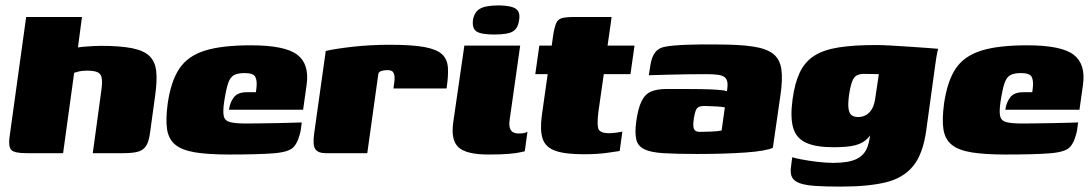

<svg xmlns="http://www.w3.org/2000/svg" viewBox="-20 -568 4048 712"><path d="M78 0Q32 0 21.5 -12.5Q11 -25 15 -57L77 -505H284L269 -392Q280 -394 294 -395Q308 -396 323.5 -397Q339 -398 353 -398Q427 -398 471 -389Q515 -380 535.5 -359Q556 -338 559.5 -302Q563 -266 555 -211L537 -80Q533 -46 523 -29Q513 -12 493.5 -6Q474 0 438 0H324L356 -234Q360 -264 357 -279.5Q354 -295 341 -300.5Q328 -306 301 -306Q293 -306 284.5 -305Q276 -304 268.5 -302Q261 -300 255 -298L214 0Z M830 5Q752 5 703.5 -3Q655 -11 630 -31.5Q605 -52 599.5 -89Q594 -126 602 -185Q614 -267 645 -313.5Q676 -360 739 -380Q802 -400 910 -400Q1037 -400 1082.5 -365Q1128 -330 1117 -253L1104 -161H829Q833 -189 847.5 -207.5Q862 -226 895 -226H929L931 -242Q934 -268 927 -282.5Q920 -297 887 -297Q861 -297 847 -289Q833 -281 825.5 -258Q818 -235 811 -189Q806 -154 810 -137Q814 -120 833.5 -115Q853 -110 893 -110Q909 -110 941 -110.5Q973 -111 1008 -111.5Q1043 -112 1069 -113Q1095 -114 1099 -114L1096 -91Q1094 -74 1086.5 -53.5Q1079 -33 1068 -22Q1051 -4 994.5 0.5Q938 5 830 5Z M1342 0H1188Q1160 0 1149.5 -14.5Q1139 -29 1145 -73L1188 -379Q1221 -387 1287 -394.5Q1353 -402 1426 -402Q1508 -402 1554 -393.5Q1600 -385 1619.5 -366.5Q1639 -348 1641 -317Q1643 -286 1636 -240H1439L1441 -254Q1445 -279 1442 -290.5Q1439 -302 1432.5 -305Q1426 -308 1417 -308Q1405 -308 1395 -305Q1385 -302 1383 -294Z M1791 5Q1709 5 1680 -22Q1651 -49 1661 -116L1702 -399H1909L1870 -124Q1866 -99 1874 -86Q1882 -73 1903 -73Q1920 -73 1927 -75.5Q1934 -78 1936 -79L1926 -7Q1921 -6 1908 -3Q1895 0 1867.5 2.5Q1840 5 1791 5ZM1813 -440Q1764 -440 1747 -451.5Q1730 -463 1734 -494Q1739 -524 1760.5 -536Q1782 -548 1831 -548Q1877 -547 1893.5 -535Q1910 -523 1905 -494Q1901 -463 1882 -451.5Q1863 -440 1813 -440Z M2144 4Q2075 4 2039 -9Q2003 -22 1992.5 -53Q1982 -84 1989 -138L2011 -293H1965L1980 -399H2026L2031 -435Q2036 -467 2042.5 -482Q2049 -497 2064.5 -501Q2080 -505 2112 -505H2248Q2247 -499 2246.5 -493.5Q2246 -488 2245 -482L2233 -399H2333L2318 -293H2219L2199 -153Q2194 -113 2198 -93.5Q2202 -74 2239 -74Q2247 -74 2264 -76Q2281 -78 2288 -80L2278 -8Q2270 -7 2233.5 -1.5Q2197 4 2144 4Z M2565 3Q2487 3 2439.5 0Q2392 -3 2368.5 -15Q2345 -27 2339.5 -51Q2334 -75 2339 -115Q2346 -166 2359 -192.5Q2372 -219 2394.5 -228.5Q2417 -238 2452 -238Q2478 -238 2512.5 -238Q2547 -238 2581 -237.5Q2615 -237 2641 -235Q2667 -233 2676 -230Q2679 -250 2677.5 -262Q2676 -274 2668 -281Q2660 -288 2643.5 -290.5Q2627 -293 2600 -293Q2565 -293 2529 -292.5Q2493 -292 2457.5 -291Q2422 -290 2386 -289L2392 -327Q2397 -358 2410 -374.5Q2423 -391 2448 -395Q2474 -400 2526.5 -402Q2579 -404 2642 -403Q2722 -403 2772 -395.5Q2822 -388 2847 -368.5Q2872 -349 2877.5 -311.5Q2883 -274 2874 -214L2846 -20Q2821 -8 2745 -2.5Q2669 3 2565 3ZM2576 -79Q2595 -79 2617.5 -80Q2640 -81 2656 -84L2668 -170Q2657 -172 2640.5 -173Q2624 -174 2609.5 -174.5Q2595 -175 2589 -175Q2579 -175 2571.5 -171.5Q2564 -168 2560 -158Q2556 -148 2553 -129Q2550 -109 2551.5 -98Q2553 -87 2559 -83Q2565 -79 2576 -79Z M3098 124Q3041 124 3004 121.5Q2967 119 2946 111.5Q2925 104 2917.5 90Q2910 76 2913 53Q2914 46 2915.5 33Q2917 20 2918 15Q2926 18 2951.5 23Q2977 28 3010 32Q3043 36 3070 36Q3127 36 3156.5 21.5Q3186 7 3197 -23.5Q3208 -54 3209 -101L3227 -98Q3212 -70 3196 -53.5Q3180 -37 3152 -29.5Q3124 -22 3071 -22Q3006 -22 2969.5 -38.5Q2933 -55 2921.5 -93.5Q2910 -132 2919 -199Q2927 -259 2945.5 -298.5Q2964 -338 2998.5 -360.5Q3033 -383 3089 -392Q3145 -401 3229 -401Q3251 -401 3286 -399Q3321 -397 3357.5 -394.5Q3394 -392 3422 -390Q3450 -388 3459 -387Q3458 -385 3456 -375.5Q3454 -366 3452 -353.5Q3450 -341 3448 -326L3415 -86Q3403 3 3366 48Q3329 93 3263.5 108.5Q3198 124 3098 124ZM3163 -134Q3175 -134 3188 -139.5Q3201 -145 3212 -161.5Q3223 -178 3227 -212L3239 -293Q3233 -293 3216 -293.5Q3199 -294 3184 -294Q3167 -294 3156.5 -288Q3146 -282 3139.5 -264.5Q3133 -247 3128 -212Q3124 -180 3127 -163Q3130 -146 3139 -140Q3148 -134 3163 -134Z M3709 5Q3631 5 3582.5 -3Q3534 -11 3509 -31.5Q3484 -52 3478.5 -89Q3473 -126 3481 -185Q3493 -267 3524 -313.5Q3555 -360 3618 -380Q3681 -400 3789 -400Q3916 -400 3961.5 -365Q4007 -330 3996 -253L3983 -161H3708Q3712 -189 3726.5 -207.5Q3741 -226 3774 -226H3808L3810 -242Q3813 -268 3806 -282.5Q3799 -297 3766 -297Q3740 -297 3726 -289Q3712 -281 3704.5 -258Q3697 -235 3690 -189Q3685 -154 3689 -137Q3693 -120 3712.5 -115Q3732 -110 3772 -110Q3788 -110 3820 -110.5Q3852 -111 3887 -111.5Q3922 -112 3948 -113Q3974 -114 3978 -114L3975 -91Q3973 -74 3965.5 -53.5Q3958 -33 3947 -22Q3930 -4 3873.5 0.5Q3817 5 3709 5Z"/></svg>

Font: Genos Black
Style: Italic
Weight: 900
Italic angle: -8°
Version: Version 1.010